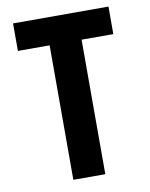

<svg xmlns="http://www.w3.org/2000/svg" viewBox="-83 -791 666 852"><g transform="rotate(-10 250.0 -365.0)"><path d="M178 0V-606H35V-730H465V-606H322V0Z"/></g></svg>

Font: M PLUS 1 Code
Style: Regular
Weight: 400
Designer: Coji Morishita
Foundry: UNDERFOREST DESIGN
Version: Version 1.005